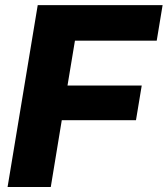

<svg xmlns="http://www.w3.org/2000/svg" viewBox="-20 -748 670 768"><path d="M10.3 0 130.9 -727.5H630.4L606.9 -585.4H279.8L250 -405.8H546.9L523.9 -267.1H227.1L183.1 0Z"/></svg>

Font: Inter 17pt ExtraBold
Style: Italic
Weight: 800
Italic angle: -9.3988°
Version: Version 4.001;git-66647c0bb